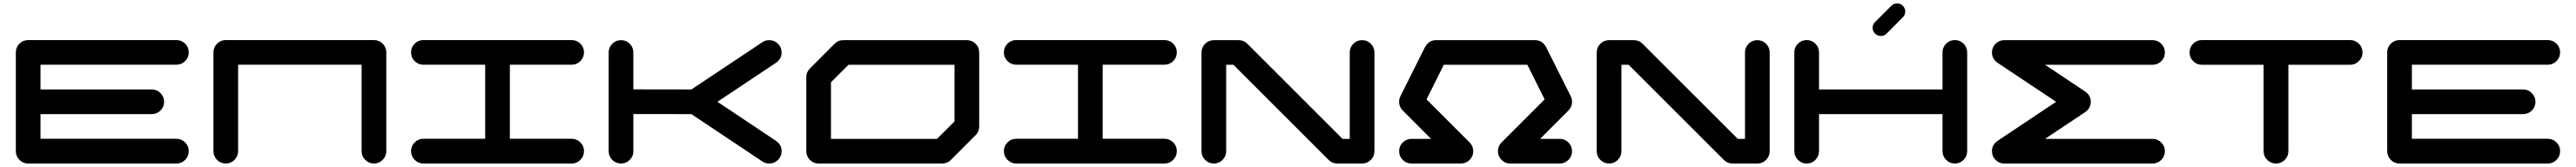

<svg xmlns="http://www.w3.org/2000/svg" viewBox="-20 -939 14779 959"><path d="M992.2 -142.1Q1021.5 -142.1 1042.2 -121.3Q1063 -100.6 1063 -71.3Q1063 -42 1042.2 -21Q1021.5 0 992.2 0H141.6Q112.3 0 91.6 -21Q70.8 -42 70.8 -71.3V-638.2Q70.8 -667.5 91.6 -688.2Q112.3 -709 141.6 -709H992.2Q1021.5 -709 1042.2 -688.2Q1063 -667.5 1063 -638.2Q1063 -608.9 1042.2 -588.1Q1021.5 -567.4 992.2 -567.4H212.4V-425.3H850.6Q879.9 -425.3 900.6 -404.5Q921.4 -383.8 921.4 -354.5Q921.4 -325.2 900.6 -304.4Q879.9 -283.7 850.6 -283.7H212.4V-142.1Z M2125.5 -709Q2154.8 -709 2175.5 -688.2Q2196.3 -667.5 2196.3 -638.2V-71.3Q2196.3 -42 2175.5 -21Q2154.8 0 2125.5 0Q2096.2 0 2075.4 -21Q2054.7 -42 2054.7 -71.3V-567.4H1346.2V-71.3Q1346.2 -42 1325.4 -21Q1304.7 0 1275.4 0Q1246.1 0 1225.3 -21Q1204.6 -42 1204.6 -71.3V-638.2Q1204.6 -667.5 1225.3 -688.2Q1246.1 -709 1275.4 -709Z M3259.8 -142.1Q3289.1 -142.1 3309.8 -121.3Q3330.6 -100.6 3330.6 -71.3Q3330.6 -42 3309.8 -21Q3289.1 0 3259.8 0H2409.2Q2379.9 0 2359.1 -21Q2338.4 -42 2338.4 -71.3Q2338.4 -100.6 2359.1 -121.3Q2379.9 -142.1 2409.2 -142.1H2763.7V-567.4H2409.2Q2379.9 -567.4 2359.1 -588.1Q2338.4 -608.9 2338.4 -638.2Q2338.4 -667.5 2359.1 -688.2Q2379.9 -709 2409.2 -709H3259.8Q3289.1 -709 3309.8 -688.2Q3330.6 -667.5 3330.6 -638.2Q3330.6 -608.9 3309.8 -588.1Q3289.1 -567.4 3259.8 -567.4H2905.3V-142.1Z M4432.6 -129.9Q4464.4 -107.9 4464.4 -70.8Q4464.4 -41.5 4443.6 -20.8Q4422.9 0 4393.6 0Q4371.1 0 4353.5 -12.2L3946.8 -283.7L3613.8 -284.2V-70.8Q3613.8 -41.5 3593 -20.8Q3572.3 0 3543 0Q3513.7 0 3492.9 -20.8Q3472.2 -41.5 3472.2 -70.8V-637.7Q3472.2 -667 3492.9 -687.7Q3513.7 -708.5 3543 -708.5Q3572.3 -708.5 3592.8 -688.2Q3613.3 -668 3613.8 -637.7V-425.8L3946.8 -425.3L4353.5 -696.3Q4371.1 -708.5 4393.6 -708.5Q4422.9 -708.5 4443.6 -687.7Q4464.4 -667 4464.4 -637.7Q4464.4 -601.1 4432.6 -578.6L4096.2 -354.5Z M5456.5 -241.7V-566.9H4848.1L4747.6 -466.8V-141.6H5356ZM5527.3 -708.5Q5556.6 -708.5 5577.4 -687.7Q5598.1 -667 5598.1 -637.7V-212.4Q5598.1 -183.1 5577.1 -162.6L5435.5 -20.5Q5415 0 5385.3 0H4676.8Q4647.5 0 4626.7 -20.8Q4606 -41.5 4606 -70.8V-496.1Q4606 -525.4 4627 -545.9L4768.6 -688Q4789.1 -708.5 4818.4 -708.5Z M6661.1 -142.1Q6690.4 -142.1 6711.2 -121.3Q6731.9 -100.6 6731.9 -71.3Q6731.9 -42 6711.2 -21Q6690.4 0 6661.1 0H5810.5Q5781.2 0 5760.5 -21Q5739.7 -42 5739.7 -71.3Q5739.7 -100.6 5760.5 -121.3Q5781.2 -142.1 5810.5 -142.1H6165V-567.4H5810.5Q5781.2 -567.4 5760.5 -588.1Q5739.7 -608.9 5739.7 -638.2Q5739.7 -667.5 5760.5 -688.2Q5781.2 -709 5810.5 -709H6661.1Q6690.4 -709 6711.2 -688.2Q6731.9 -667.5 6731.9 -638.2Q6731.9 -608.9 6711.2 -588.1Q6690.4 -567.4 6661.1 -567.4H6306.6V-142.1Z M7865.7 -70.8Q7865.7 -41.5 7845 -20.8Q7824.2 0 7794.9 0H7653.3Q7623.5 0 7603 -20.5L7056.6 -566.9H7015.1V-70.8Q7015.1 -41.5 6994.4 -20.8Q6973.6 0 6944.3 0Q6915 0 6894.3 -20.8Q6873.5 -41.5 6873.5 -70.8V-637.7Q6873.5 -667 6894.3 -687.7Q6915 -708.5 6944.3 -708.5H7085.9Q7115.7 -708.5 7136.2 -688L7682.6 -141.6H7724.1V-637.7Q7724.1 -667 7744.9 -687.7Q7765.6 -708.5 7794.9 -708.5Q7824.2 -708.5 7845 -687.7Q7865.7 -667 7865.7 -637.7Z M8928.7 -141.6Q8958 -141.6 8978.8 -120.8Q8999.5 -100.1 8999.5 -70.8Q8999.5 -41.5 8978.8 -20.8Q8958 0 8928.7 0H8645Q8615.7 0 8595 -20.8Q8574.2 -41.5 8574.2 -70.8Q8574.2 -100.1 8595.2 -121.1L8842.3 -368.2L8743.2 -566.9H8263.7L8164.6 -368.2L8411.6 -121.1Q8432.6 -100.1 8432.6 -70.8Q8432.6 -41.5 8411.9 -20.8Q8391.1 0 8361.8 0H8078.1Q8048.8 0 8028.1 -20.8Q8007.3 -41.5 8007.3 -70.8Q8007.3 -100.1 8028.1 -120.8Q8048.8 -141.6 8078.1 -141.6H8190.4L8028.3 -304.2Q8007.3 -325.2 8007.3 -354.5Q8007.3 -371.6 8014.6 -386.2L8155.8 -668.5Q8156.2 -668.5 8156.2 -668.9V-669.4H8156.7Q8178.2 -708.5 8219.7 -708.5H8786.6Q8828.6 -708.5 8850.1 -669.4L8850.6 -668.9V-668.5L8992.2 -386.2Q8999.5 -371.6 8999.5 -354.5Q8999.5 -325.2 8978.5 -304.2L8816.4 -141.6Z M10133.3 -70.8Q10133.3 -41.5 10112.5 -20.8Q10091.8 0 10062.5 0H9920.9Q9891.1 0 9870.6 -20.5L9324.2 -566.9H9282.7V-70.8Q9282.7 -41.5 9262 -20.8Q9241.2 0 9211.9 0Q9182.6 0 9161.9 -20.8Q9141.1 -41.5 9141.1 -70.8V-637.7Q9141.1 -667 9161.9 -687.7Q9182.6 -708.5 9211.9 -708.5H9353.5Q9383.3 -708.5 9403.8 -688L9950.2 -141.6H9991.7V-637.7Q9991.7 -667 10012.5 -687.7Q10033.2 -708.5 10062.5 -708.5Q10091.8 -708.5 10112.5 -687.7Q10133.3 -667 10133.3 -637.7Z M11266.6 -638.2V-71.3Q11266.6 -42 11245.8 -21Q11225.1 0 11195.8 0Q11166.5 0 11145.8 -21Q11125 -42 11125 -71.3V-283.7H10416.5V-71.3Q10416.5 -42 10395.8 -21Q10375 0 10345.7 0Q10316.4 0 10295.7 -21Q10274.9 -42 10274.9 -71.3V-638.2Q10274.9 -667.5 10295.7 -688.2Q10316.4 -709 10345.7 -709Q10375 -709 10395.8 -688.2Q10416.5 -667.5 10416.5 -638.2V-425.3H11125V-638.2Q11125 -667.5 11145.8 -688.2Q11166.5 -709 11195.8 -709Q11225.1 -709 11245.6 -688.5Q11266.1 -668 11266.6 -638.2ZM10771 -732.4Q10751.5 -732.4 10737.8 -746.1Q10724.1 -759.8 10724.1 -779.3Q10724.1 -798.8 10737.8 -812.5L10831.5 -905.8Q10845.2 -919.4 10864.3 -919.4Q10883.8 -919.4 10897.5 -905.8Q10911.1 -892.1 10911.1 -873Q10911.1 -853.5 10897.5 -839.8L10804.2 -746.1Q10790.5 -732.4 10771 -732.4Z M12330.1 -141.6Q12359.4 -141.6 12380.1 -120.8Q12400.9 -100.1 12400.9 -70.8Q12400.9 -41.5 12380.1 -20.8Q12359.4 0 12330.1 0H11479.5Q11450.2 0 11429.4 -20.8Q11408.7 -41.5 11408.7 -70.8Q11408.7 -107.9 11440.4 -129.9L11776.9 -354.5L11440.4 -578.6Q11408.7 -601.1 11408.7 -637.7Q11408.7 -667 11429.4 -687.7Q11450.2 -708.5 11479.5 -708.5H12330.1Q12359.4 -708.5 12380.1 -687.7Q12400.9 -667 12400.9 -637.7Q12400.9 -608.4 12380.1 -587.6Q12359.4 -566.9 12330.1 -566.9H11713.4L11943.8 -413.1Q11975.6 -391.1 11975.6 -354.5Q11975.6 -317.4 11943.8 -295.4L11713.4 -141.6Z M13463.4 -709Q13492.7 -709 13513.7 -688.2Q13534.7 -667.5 13534.7 -638.2Q13534.7 -608.4 13513.7 -587.6Q13492.7 -566.9 13463.4 -566.9H13109.4V-70.8Q13109.4 -41.5 13088.6 -20.8Q13067.9 0 13038.6 0Q13008.8 0 12988 -20.8Q12967.3 -41.5 12967.3 -70.8V-566.9H12613.3Q12584 -566.9 12563.2 -587.6Q12542.5 -608.4 12542.5 -638.2Q12542.5 -667.5 12563.2 -688.2Q12584 -709 12613.3 -709Z M14597.7 -142.1Q14627 -142.1 14647.7 -121.3Q14668.5 -100.6 14668.5 -71.3Q14668.5 -42 14647.7 -21Q14627 0 14597.7 0H13747.1Q13717.8 0 13697 -21Q13676.3 -42 13676.3 -71.3V-638.2Q13676.3 -667.5 13697 -688.2Q13717.8 -709 13747.1 -709H14597.7Q14627 -709 14647.7 -688.2Q14668.5 -667.5 14668.5 -638.2Q14668.5 -608.9 14647.7 -588.1Q14627 -567.4 14597.7 -567.4H13817.9V-425.3H14456.1Q14485.4 -425.3 14506.1 -404.5Q14526.9 -383.8 14526.9 -354.5Q14526.9 -325.2 14506.1 -304.4Q14485.4 -283.7 14456.1 -283.7H13817.9V-142.1Z"/></svg>

Font: Robtronika
Style: Regular
Weight: 400
Designer: GGBot
Version: 1.00